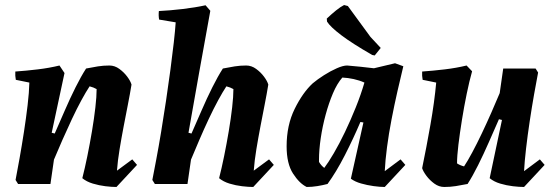

<svg xmlns="http://www.w3.org/2000/svg" viewBox="-20 -733 2216 765"><path d="M444 12Q425 12 400 9Q375 6 350 -1.5Q325 -9 308 -23Q318 -62 328 -111Q338 -160 346.5 -210.5Q355 -261 360 -305Q365 -349 365 -378Q353 -385 337 -389Q323 -368 304.5 -334Q286 -300 266.5 -258.5Q247 -217 228.5 -175Q210 -133 195 -97L181 0H52L42 -16Q49 -52 58 -102.5Q67 -153 75.5 -208Q84 -263 90 -314Q96 -365 97 -404L43 -415Q40 -431 41 -448Q84 -451 130 -456.5Q176 -462 217 -472L237 -442L186 -204L198 -201Q217 -244 238 -292.5Q259 -341 281 -385Q303 -429 323 -460Q348 -465 370 -468.5Q392 -472 416 -472Q437 -472 455.5 -458.5Q474 -445 487 -427.5Q500 -410 504 -396Q498 -359 489.5 -316Q481 -273 473 -231Q464 -184 456.5 -138.5Q449 -93 446 -53L507 -98L526 -76Z M989 12Q970 12 944.5 9Q919 6 894.5 -1.5Q870 -9 853 -23Q863 -62 873 -111Q883 -160 891.5 -210.5Q900 -261 905 -305Q910 -349 910 -378Q898 -385 882 -389Q868 -368 849.5 -334Q831 -300 811.5 -258.5Q792 -217 774 -175Q756 -133 741 -97L727 0H597L587 -16Q593 -47 602.5 -97Q612 -147 622 -207.5Q632 -268 641.5 -331.5Q651 -395 659 -455Q667 -515 672.5 -564Q678 -613 680 -644L614 -655Q611 -671 613 -689Q656 -691 707 -697Q758 -703 799 -712L818 -690Q796 -569 773.5 -444Q751 -319 731 -204L743 -201Q762 -244 783 -292.5Q804 -341 826 -385Q848 -429 868 -460Q893 -465 915 -468.5Q937 -472 961 -472Q982 -472 1000.5 -458.5Q1019 -445 1032 -427.5Q1045 -410 1049 -396Q1043 -359 1034.5 -316Q1026 -273 1018 -231Q1009 -184 1001.5 -138.5Q994 -93 991 -53L1052 -98L1071 -76Z M1202 12Q1173 -2 1147.5 -41.5Q1122 -81 1122 -150Q1122 -234 1154 -299Q1186 -364 1226 -401Q1245 -417 1271 -433.5Q1297 -450 1322 -461Q1347 -472 1363 -472Q1390 -470 1417 -467Q1444 -464 1470 -461L1554 -481L1587 -469Q1576 -424 1563.5 -369Q1551 -314 1540 -257Q1529 -200 1522 -146.5Q1515 -93 1513 -51L1576 -98L1595 -76L1513 12Q1494 12 1468.5 8.5Q1443 5 1418.5 -2Q1394 -9 1378 -21L1428 -245L1416 -247Q1388 -181 1354 -114.5Q1320 -48 1285 0Q1266 5 1244.5 8.5Q1223 12 1202 12ZM1272 -64Q1288 -85 1310 -122.5Q1332 -160 1354.5 -207Q1377 -254 1397.5 -305Q1418 -356 1432 -404Q1412 -413 1389 -418Q1366 -423 1344 -424Q1323 -400 1306.5 -361Q1290 -322 1277.5 -276Q1265 -230 1258 -183Q1251 -136 1251 -96V-88Q1259 -74 1272 -64ZM1473 -512 1463 -514Q1383 -560 1339.5 -593Q1296 -626 1283 -647L1282 -659Q1301 -677 1319 -691.5Q1337 -706 1351 -713L1366 -709L1456 -586L1497 -542Z M1750 12Q1729 12 1710.5 -1.5Q1692 -15 1679 -32.5Q1666 -50 1662 -63Q1679 -145 1695 -236Q1711 -327 1718 -404L1664 -415Q1661 -431 1662 -448Q1705 -451 1751.5 -456.5Q1798 -462 1839 -472L1861 -449Q1850 -410 1839.5 -359Q1829 -308 1820.5 -255Q1812 -202 1806.5 -156.5Q1801 -111 1801 -82Q1813 -74 1829 -70Q1843 -91 1861.5 -125.5Q1880 -160 1899.5 -201Q1919 -242 1937.5 -284Q1956 -326 1971 -362L1985 -460H2114L2124 -444Q2117 -408 2108 -357Q2099 -306 2090.5 -249.5Q2082 -193 2076 -141Q2070 -89 2068 -51L2131 -98L2150 -76L2068 12Q2049 12 2023.5 9Q1998 6 1973 -1.5Q1948 -9 1931 -23L1980 -255L1968 -258Q1949 -215 1928 -167Q1907 -119 1885 -75Q1863 -31 1843 0Q1818 5 1796 8.5Q1774 12 1750 12Z"/></svg>

Font: Labrada
Style: Bold Italic
Weight: 700
Italic angle: -7°
Designer: Mercedes Jáuregui
Foundry: Omnibus-Type Team
Version: Version 1.000; ttfautohint (v1.8.4.7-5d5b)